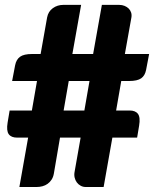

<svg xmlns="http://www.w3.org/2000/svg" viewBox="-20 -748 620 768"><path d="M338 -424H255L234.5 -306H317.5ZM576.5 -532 564.5 -469Q560 -445.5 544.8 -434.8Q529.5 -424 496.5 -424H465L444.5 -306H498.5Q522 -306 532 -292.2Q542 -278.5 536.5 -245.5L528.5 -197.5H429.5L394.5 0H322.5Q312 0 302.8 -5Q293.5 -10 287.2 -18.5Q281 -27 278.5 -38Q276 -49 278.5 -61.5L302.5 -197.5H220L195.5 -54Q193 -39.5 186.2 -29.2Q179.5 -19 170.2 -12.5Q161 -6 149.8 -3Q138.5 0 126.5 0H57.5L92.5 -197.5H48.5Q25 -197.5 15 -211.2Q5 -225 10.5 -258L18.5 -306H107.5L128 -424H28.5L40.5 -487Q45 -510 60.2 -521Q75.5 -532 108.5 -532H142.5L168.5 -678.5Q173 -702 191.2 -715.2Q209.5 -728.5 233.5 -728.5H304.5L269.5 -532H352.5L387.5 -728.5H456.5Q468.5 -728.5 478.2 -724.5Q488 -720.5 494.8 -713.8Q501.5 -707 504.5 -697.8Q507.5 -688.5 505.5 -677.5L479.5 -532Z"/></svg>

Font: Lato ExtraBold
Style: Regular
Weight: 800
Designer: Lukasz Dziedzic with Adam Twardoch and Botio Nikoltchev
Foundry: tyPoland Lukasz Dziedzic
Version: Version 2.015; 2015-08-06; http://www.latofonts.com/